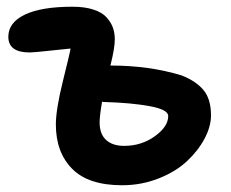

<svg xmlns="http://www.w3.org/2000/svg" viewBox="-20 -546 690 574"><path d="M345.2 7.8Q244.1 7.8 195.6 -41.5Q147 -90.8 147 -173.8Q147 -218.8 168.2 -304.2Q189.5 -389.6 190.9 -400.9Q172.9 -399.4 127.2 -394.3Q81.5 -389.2 68.8 -389.2Q4.9 -389.2 4.9 -436Q4.9 -478.5 54.2 -502.2Q103.5 -525.9 196.8 -525.9Q233.4 -525.9 259.5 -517.3Q285.6 -508.8 298.8 -493.9Q312 -479 317.6 -463.1Q323.2 -447.3 323.2 -428.2Q323.2 -401.9 310.1 -350.1Q425.8 -350.1 522 -320.8Q565.4 -304.2 588.1 -277.1Q610.8 -250 610.8 -201.2Q610.8 -168 591.6 -131.6Q572.3 -95.2 538.8 -64Q505.4 -32.7 454.1 -12.5Q402.8 7.8 345.2 7.8ZM277.8 -180.2Q277.8 -145.5 297.1 -127.7Q316.4 -109.9 351.1 -109.9Q402.8 -109.9 442.9 -138.7Q482.9 -167.5 482.9 -199.2Q482.9 -218.3 428.2 -228.5Q373.5 -238.8 288.1 -241.2L285.2 -242.2Q277.8 -199.2 277.8 -180.2Z"/></svg>

Font: Shantell Sans Irregular
Style: Regular
Weight: 600
Designer: Stephen Nixon, Anya Danilova, Shantell Martin
Foundry: Arrow Type
Version: Version 1.006;[9816181b4]